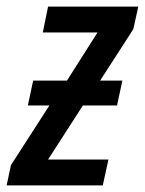

<svg xmlns="http://www.w3.org/2000/svg" viewBox="-51 -559 437 579"><path d="M-31 0 -18 -61 98 -241H33L49 -316H151L243 -461H78L94 -539H366L351 -471L251 -316H318L302 -241H199L94 -78H276L259 0Z"/></svg>

Font: Noto Sans Condensed Medium
Style: Italic
Weight: 500
Width: 3
Italic angle: -12°
Designer: Monotype Design Team
Foundry: Monotype Imaging Inc.
Version: Version 2.013; ttfautohint (v1.8.4.7-5d5b)